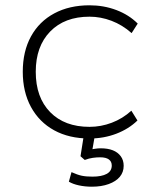

<svg xmlns="http://www.w3.org/2000/svg" viewBox="-20 -515 569 725"><path d="M318 8Q241 8 184.5 -23Q128 -54 97 -111Q66 -168 66 -244Q66 -321 97 -377.5Q128 -434 185 -464.5Q242 -495 318 -495Q372 -495 419.5 -477Q467 -459 500 -426L477 -390Q442 -421 401 -436.5Q360 -452 318 -452Q224 -452 169.5 -396Q115 -340 115 -244Q115 -147 169.5 -91.5Q224 -36 318 -36Q361 -36 402 -51.5Q443 -67 476 -97L499 -60Q466 -28 419 -10Q372 8 318 8ZM327 190Q301 190 278 185Q255 180 240 171L250 135Q272 145 288.5 148.5Q305 152 329 152Q364 152 383 141.5Q402 131 402 110Q402 95 391 87Q380 79 358 79Q345 79 330.5 81Q316 83 300 89L284 75L299 -20H341L328 55L308 52Q324 49 337 47Q350 45 360 45Q387 45 406 52.5Q425 60 436 75Q447 90 447 111Q447 135 432.5 152.5Q418 170 390.5 180Q363 190 327 190Z"/></svg>

Font: Nunito Sans 10pt SemiExpanded ExtraLight
Style: Regular
Weight: 250
Width: 6
Designer: Vernon Adams
Foundry: Vernon Adams
Version: Version 3.101;gftools[0.9.27]